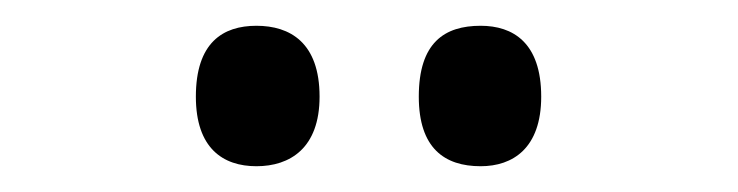

<svg xmlns="http://www.w3.org/2000/svg" viewBox="-20 -764 573 149"><path d="M353 -635C378 -635 400 -649 400 -689C400 -731 378 -744 353 -744C325 -744 305 -731 305 -689C305 -649 325 -635 353 -635ZM179 -635C205 -635 228 -649 228 -689C228 -731 205 -744 179 -744C153 -744 132 -731 132 -689C132 -649 153 -635 179 -635Z"/></svg>

Font: Noto Serif Georgian SemiCondensed
Style: Regular
Weight: 400
Width: 4
Designer: Monotype Design Team, Akaki Razmadze
Foundry: Google LLC
Version: Version 2.003